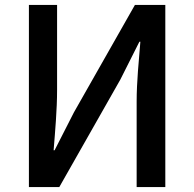

<svg xmlns="http://www.w3.org/2000/svg" viewBox="-20 -757 785 777"><path d="M97 0H220L467 -435L544 -588H548C542 -512 533 -427 533 -346V0H649V-737H526L279 -302L201 -149H197C203 -224 211 -313 211 -393V-737H97Z"/></svg>

Font: ChiuKong Gothic CL Medium
Style: Regular
Weight: 500
Designer: Ryoko NISHIZUKA 西塚涼子 (kana, bopomofo & ideographs); Paul D. Hunt (Latin, Greek & Cyrillic); Sandoll Communications 산돌커뮤니
Foundry: Adobe
Version: Version 1.300